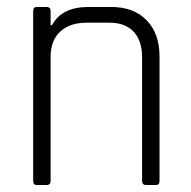

<svg xmlns="http://www.w3.org/2000/svg" viewBox="-20 -530 547 550"><path d="M114 0H85Q75 0 75 -12V-498Q75 -510 85 -510H114Q125 -510 125 -498V-458H129Q157 -510 233 -510H299Q363 -510 400 -472Q437 -434 437 -368V-12Q437 0 427 0H398Q387 0 387 -12V-366Q387 -413 363 -439Q339 -465 293 -465H228Q180 -465 152.5 -439.5Q125 -414 125 -367V-12Q125 0 114 0Z"/></svg>

Font: Rajdhani
Style: Regular
Weight: 400
Designer: Satya Rajpurohit, Jyotish Sonowal
Foundry: Indian Type Foundry
Version: Version 1.201 February 1, 2022